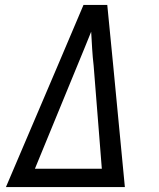

<svg xmlns="http://www.w3.org/2000/svg" viewBox="-20 -755 640 775"><path d="M4 0 213 -490 317 -735H413L437 -490L484 0ZM391 -74 380 -213 358 -490Q354 -524 352 -558Q350 -592 348 -627Q334 -592 320 -558Q306 -524 292 -490L121 -74Z"/></svg>

Font: Iosevka Custom Oblique
Style: Regular
Weight: 400
Italic angle: -9°
Designer: Belleve Invis
Foundry: Belleve Invis
Version: Version 27.0.1